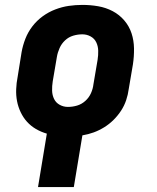

<svg xmlns="http://www.w3.org/2000/svg" viewBox="-20 -548 640 783"><path d="M135 215 171 -3Q147 -10 126.5 -22Q106 -34 90.5 -51Q75 -68 64.5 -90Q54 -112 49.5 -135.5Q45 -159 46 -184.5Q47 -210 52 -235L68 -335Q73 -363 83.5 -390Q94 -417 112 -440.5Q130 -464 154 -481.5Q178 -499 205.5 -509.5Q233 -520 260.5 -524Q288 -528 316 -528Q349 -528 380.5 -522.5Q412 -517 439.5 -502.5Q467 -488 487 -464.5Q507 -441 516.5 -412Q526 -383 526.5 -350.5Q527 -318 522 -285L505 -185Q502 -162 494.5 -139.5Q487 -117 474 -97Q461 -77 443.5 -59.5Q426 -42 405 -29Q384 -16 362 -8Q340 0 316 4L281 215ZM257 -112Q276 -112 294.5 -117.5Q313 -123 328 -136.5Q343 -150 351 -168Q359 -186 361 -204L378 -304Q381 -323 380.5 -341.5Q380 -360 372.5 -375.5Q365 -391 349.5 -399.5Q334 -408 316 -408Q297 -408 278.5 -402.5Q260 -397 245.5 -383.5Q231 -370 223 -352Q215 -334 212 -316L195 -216Q192 -197 192.5 -178.5Q193 -160 200.5 -144.5Q208 -129 223.5 -120.5Q239 -112 257 -112Z"/></svg>

Font: Iosevka Aile Heavy
Style: Italic
Weight: 900
Italic angle: -9°
Designer: Belleve Invis
Foundry: Belleve Invis
Version: Version 31.1.0; ttfautohint (v1.8.4)